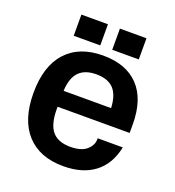

<svg xmlns="http://www.w3.org/2000/svg" viewBox="-128 -792 826 904"><g transform="rotate(20 285.0 -340.0)"><path d="M40 -267Q40 -401 105 -472.5Q170 -544 289 -544Q405 -544 467.5 -478Q530 -412 530 -287V-244H169V-233Q169 -157 198 -122Q227 -87 289 -87Q344 -87 370.5 -110.5Q397 -134 397 -162V-169H523Q505 -81 445 -35.5Q385 10 289 10Q170 10 105 -61.5Q40 -133 40 -267ZM408 -324Q405 -389 376 -419.5Q347 -450 289 -450Q232 -450 202.5 -419.5Q173 -389 170 -324ZM126 -690H259V-584H126ZM319 -690H452V-584H319Z"/></g></svg>

Font: Mozilla Headline BETA SemiBold
Style: Regular
Weight: 600
Designer: Studio DRAMA
Foundry: Studio DRAMA
Version: Version 0.100